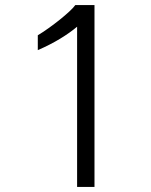

<svg xmlns="http://www.w3.org/2000/svg" viewBox="-20 -742 598 762"><path d="M286 0H355V-722H279C261 -696 182 -633 130 -602V-543C197 -572 249 -605 286 -636Z"/></svg>

Font: Perun Light
Style: Regular
Weight: 300
Foundry: Copyright (c) Stefan Peev, Context Ltd, 2016
Version: Version 1.089